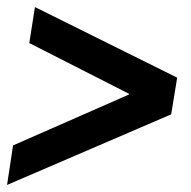

<svg xmlns="http://www.w3.org/2000/svg" viewBox="-22 -558 540 544"><path d="M-2 -34 15 -146 343 -290 344 -292 61 -436 77 -538 480 -338 463 -234Z"/></svg>

Font: Nunito Sans 7pt Condensed ExtraBold
Style: Italic
Weight: 800
Width: 3
Italic angle: -9°
Designer: Vernon Adams
Foundry: Vernon Adams
Version: Version 3.101;gftools[0.9.27]